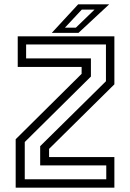

<svg xmlns="http://www.w3.org/2000/svg" viewBox="-20 -868 602 888"><path d="M94.5 -38.8H471.5V-103H165.8V-192L470 -492.2V-662.2H100.8V-598H400.5V-514L94.5 -211.2ZM52.5 0V-224L357.5 -526.5V-558.5H62V-700H509V-478L207 -179.5V-141.5H509V0ZM219.5 -716 341.5 -848H485L343 -716ZM280.2 -740H330.8L417.2 -823.5H358.2Z"/></svg>

Font: Tourney Thin
Style: Regular
Weight: 100
Designer: Tyler Finck
Foundry: Etcetera Type Co
Version: Version 1.015